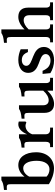

<svg xmlns="http://www.w3.org/2000/svg" viewBox="996 -1804 824 2857"><g transform="rotate(-90 1408.5 -376.0)"><path d="M10 -729V-686C86 -692 96 -687 96 -620V-61C159 -19 251 15 330 15C476 15 571 -92 571 -251C571 -414 495 -516 379 -516C311 -516 252 -482 209 -424V-768H155C122 -746 93 -737 10 -729ZM209 -95V-355C240 -412 284 -443 335 -443C397 -443 444 -372 444 -244C444 -118 390 -52 318 -52C277 -52 236 -68 209 -95Z M839 -107V-311C866 -380 917 -409 966 -409C982 -409 998 -404 1014 -396L1028 -409V-509C1014 -514 1000 -516 986 -516C928 -516 873 -470 839 -386V-506H785C752 -484 723 -475 640 -467V-424C716 -430 726 -425 726 -358V-101C726 -64 709 -43 679 -43H647V0H938V-43H906C863 -43 839 -66 839 -107Z M1270 -148V-506H1216C1183 -484 1154 -475 1071 -467V-424C1147 -430 1157 -425 1157 -358V-129C1157 -34 1206 16 1290 16C1351 16 1422 -13 1487 -84V0H1679V-43H1647C1617 -43 1600 -64 1600 -101V-506H1545C1513 -484 1484 -475 1401 -467V-424C1477 -430 1487 -425 1487 -358V-145C1439 -90 1388 -64 1344 -64C1298 -64 1270 -93 1270 -148Z M1857 -397C1857 -434 1888 -464 1943 -464C1987 -464 2022 -447 2045 -407C2050 -400 2057 -385 2062 -373H2104L2103 -481C2059 -501 2002 -516 1946 -516C1823 -516 1752 -455 1752 -370C1752 -179 2032 -226 2032 -109C2032 -71 1999 -37 1937 -37C1875 -37 1832 -67 1809 -106C1800 -119 1792 -135 1783 -155H1737L1748 -39C1799 -6 1867 16 1939 16C2066 16 2138 -49 2138 -134C2138 -322 1857 -287 1857 -397Z M2399 -101V-362C2446 -412 2493 -436 2536 -436C2582 -436 2610 -408 2610 -353V-101C2610 -64 2593 -43 2563 -43H2536V0H2802V-43H2770C2740 -43 2723 -64 2723 -101V-371C2723 -466 2674 -516 2585 -516C2526 -516 2462 -488 2399 -423V-768H2345C2312 -746 2283 -737 2200 -729V-686C2276 -692 2286 -687 2286 -620V-101C2286 -64 2269 -43 2239 -43H2207V0H2473V-43H2446C2416 -43 2399 -64 2399 -101Z"/></g></svg>

Font: LT Superior Serif Semibold
Style: Regular
Weight: 600
Designer: Daniel Lyons
Foundry: LyonsType
Version: Version 2.120;FEAKit 1.0